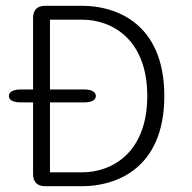

<svg xmlns="http://www.w3.org/2000/svg" viewBox="-20 -639 659 659"><path d="M52 -287.5H93.5V-41.5C93.5 -14.5 108 0 134.5 0H264C371.5 0 544 -55 544 -309.5C544 -564 371.5 -619 264 -619H134.5C108 -619 93.5 -604.5 93.5 -578V-332H52C25 -332 10.5 -323.5 10.5 -309.5C10.5 -295.5 25 -287.5 52 -287.5ZM261.5 -47.5H151.5V-287.5H268C294.5 -287.5 309 -295.5 309 -309.5C309 -323.5 294.5 -332 268 -332H151.5V-571.5H261.5C367 -571.5 485.5 -501.5 485.5 -309.5C485.5 -117.5 367 -47.5 261.5 -47.5Z"/></svg>

Font: RTM Light Light
Style: Regular
Weight: 300
Designer: after Tyler Finck
Foundry: An Endless Supply
Version: Version 1.000;Glyphs 3.2.1 (3258)